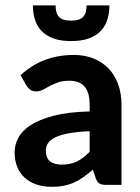

<svg xmlns="http://www.w3.org/2000/svg" viewBox="-20 -703 534 730"><path d="M35.6 0ZM385.3 0Q367.7 0 358.4 -5.1Q349.1 -10.3 343.8 -25.9L333 -58.1Q314.5 -42 297.4 -29.8Q280.3 -17.6 262 -9.3Q243.7 -1 222.9 3.2Q202.1 7.3 176.8 7.3Q145.5 7.3 119.6 -1.2Q93.8 -9.8 75 -26.4Q56.2 -43 45.9 -67.6Q35.6 -92.3 35.6 -124.5Q35.6 -151.4 49.3 -178.2Q63 -205.1 95.9 -226.8Q128.9 -248.5 183.8 -262.9Q238.8 -277.3 320.8 -279.3V-305.2Q320.8 -352.1 301.3 -374Q281.7 -396 245.1 -396Q217.8 -396 200 -389.6Q182.1 -383.3 168.5 -375.7Q154.8 -368.2 143.1 -361.8Q131.3 -355.5 116.7 -355.5Q104 -355.5 95 -362.1Q85.9 -368.7 80.6 -377.9L58.1 -417Q100.1 -456.1 150.9 -475.1Q201.7 -494.1 260.7 -494.1Q303.2 -494.1 336.9 -480.2Q370.6 -466.3 394 -441.2Q417.5 -416 429.7 -381.3Q441.9 -346.7 441.9 -305.2V0ZM215.3 -77.1Q248.5 -77.1 272.7 -89.1Q296.9 -101.1 320.8 -126V-204.1Q272.5 -202.1 240.5 -196Q208.5 -189.9 189.5 -180.4Q170.4 -170.9 162.4 -158.2Q154.3 -145.5 154.3 -130.9Q154.3 -101.6 170.7 -89.4Q187 -77.1 215.3 -77.1ZM250.5 -546.9Q209 -546.9 181.2 -557.6Q153.3 -568.4 136.5 -586.9Q119.6 -605.5 112.3 -630.1Q105 -654.8 105 -682.6H191.4Q191.4 -668.9 194.1 -658.2Q196.8 -647.5 203.4 -639.9Q210 -632.3 221.4 -628.4Q232.9 -624.5 250.5 -624.5Q268.1 -624.5 279.3 -628.4Q290.5 -632.3 297.1 -639.9Q303.7 -647.5 306.4 -658.2Q309.1 -668.9 309.1 -682.6H396Q396 -654.8 388.7 -630.1Q381.3 -605.5 364.5 -586.9Q347.7 -568.4 319.6 -557.6Q291.5 -546.9 250.5 -546.9Z"/></svg>

Font: Carlito
Style: Bold
Weight: 700
Designer: Lukasz Dziedzic
Foundry: tyPoland Lukasz Dziedzic
Version: Version 1.104